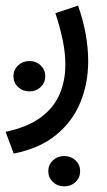

<svg xmlns="http://www.w3.org/2000/svg" viewBox="-26 -286 383 686"><path d="M146.5 325.7Q146.5 348.6 163.1 364.3Q179.7 379.9 203.6 379.9Q227.5 379.9 243.9 364.3Q260.3 348.6 260.3 325.7Q260.3 302.7 243.9 287.1Q227.5 271.5 203.6 271.5Q179.7 271.5 163.1 287.1Q146.5 302.7 146.5 325.7ZM22 -13.7Q22 9.3 38.6 24.9Q55.2 40.5 79.1 40.5Q103 40.5 119.4 24.9Q135.7 9.3 135.7 -13.7Q135.7 -36.6 119.4 -52.2Q103 -67.9 79.1 -67.9Q55.2 -67.9 38.6 -52.2Q22 -36.6 22 -13.7ZM22.9 262.7Q115.2 244.6 174.1 196.5Q232.9 148.4 261 80.1Q289.1 11.7 289.1 -67.4Q289.1 -115.7 279.8 -166Q270.5 -216.3 252.9 -266.1L171.9 -238.8Q188 -190.4 197.8 -144Q207.5 -97.7 207.5 -54.7Q207.5 2.4 187 50.5Q166.5 98.6 119.9 133.3Q73.2 168 -5.9 185.1Z"/></svg>

Font: Vazirmatn RD NL
Style: Regular
Weight: 400
Designer: Saber Rastikerdar
Foundry: Saber Rastikerdar
Version: Version 32.101